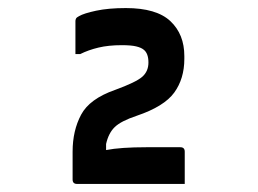

<svg xmlns="http://www.w3.org/2000/svg" viewBox="-20 -816 640 476"><path d="M438 -360H171Q160 -360 160 -371V-440Q160 -492 181 -531.5Q202 -571 265 -593Q317 -612 332.5 -625.5Q348 -639 348 -661Q348 -684 336 -693Q330 -698 317.5 -701Q305 -704 282 -704Q249 -704 224 -698Q199 -692 179 -682H167V-764Q167 -767 168.5 -770Q170 -773 176 -776Q188 -783 218.5 -789.5Q249 -796 292 -796Q368 -796 402.5 -763.5Q437 -731 437 -677V-670Q437 -621 412 -586.5Q387 -552 319 -529Q280 -516 264.5 -501Q249 -486 243 -459V-444Q279 -451 343 -451H427Q438 -451 438 -440Z"/></svg>

Font: Recursive Mn Lnr St SmB
Style: Regular
Weight: 600
Monospace: yes
Version: Version 1.079;hotconv 1.0.112;makeotfexe 2.5.65598; ttfautoh